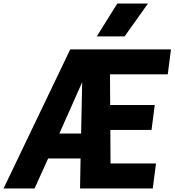

<svg xmlns="http://www.w3.org/2000/svg" viewBox="-61 -1057 979 1077"><path d="M769 -853ZM638 -853H482L597 -1037H769ZM796 0H388L391 -168H209L133 0H-41L333 -780H898L880 -640H556L557 -468H807L789 -328H558L559 -140H814ZM394 -308 400 -596 272 -308Z"/></svg>

Font: Tanohe Sans
Style: Bold Italic
Weight: 700
Designer: Village Type and Design LLC & Cristiano Sobral
Foundry: Cooper Hewitt Smithsonian Design Museum
Version: Version 1.00;September 29, 2021;FontCreator 13.0.0.2655 64-b